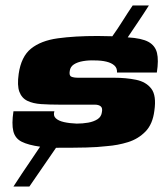

<svg xmlns="http://www.w3.org/2000/svg" viewBox="-20 -596 612 699"><path d="M29 83Q44 60 60.5 35Q77 10 94 -14.5Q111 -39 126 -62Q83 -68 59 -80Q35 -92 28.5 -118.5Q22 -145 29 -191Q66 -191 103 -191Q140 -191 178 -191Q173 -175 183 -165.5Q193 -156 213 -151.5Q233 -147 259 -146Q281 -146 301 -149.5Q321 -153 335 -162Q349 -171 351 -188Q354 -203 346.5 -209Q339 -215 325 -215Q293 -215 261 -215Q229 -215 197 -215Q160 -215 130 -217Q100 -219 79.5 -229Q59 -239 50.5 -262Q42 -285 48 -327Q57 -390 93 -419Q129 -448 190.5 -456.5Q252 -465 335 -465Q349 -465 362.5 -464.5Q376 -464 389 -464Q409 -492 426.5 -520Q444 -548 463 -576H522Q503 -546 484 -518Q465 -490 445 -460Q496 -457 520.5 -443.5Q545 -430 551.5 -403.5Q558 -377 551 -332Q515 -332 479 -332Q443 -332 406 -332Q407 -348 396.5 -357.5Q386 -367 367.5 -371.5Q349 -376 325 -376Q303 -377 282.5 -373.5Q262 -370 249 -361.5Q236 -353 234 -338Q231 -321 239.5 -317Q248 -313 265 -313Q298 -313 330 -313Q362 -313 395 -313Q439 -313 475.5 -305.5Q512 -298 531 -273Q550 -248 542 -193Q536 -144 509.5 -117Q483 -90 446 -78.5Q409 -67 369 -64Q335 -60 293.5 -59Q252 -58 184 -58L87 83Z"/></svg>

Font: Genos ExtraBold
Style: Italic
Weight: 800
Italic angle: -8°
Version: Version 1.010